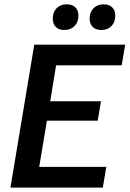

<svg xmlns="http://www.w3.org/2000/svg" viewBox="-20 -853 589 873"><path d="M27.5 0 135.8 -650H549.2L533.3 -555.8H235L208.3 -392.5H439.2L424.2 -304.2H193.3L158.3 -94.2H463.3L447.5 0ZM273.3 -716.7Q246.7 -716.7 233.3 -730.8Q220 -745 220 -768.3Q220 -797.5 237.1 -815.4Q254.2 -833.3 283.3 -833.3Q309.2 -833.3 322.9 -819.2Q336.7 -805 336.7 -782.5Q336.7 -753.3 319.2 -735Q301.7 -716.7 273.3 -716.7ZM440.8 -716.7Q415 -716.7 401.3 -730.8Q387.5 -745 387.5 -768.3Q387.5 -797.5 405 -815.4Q422.5 -833.3 451.7 -833.3Q476.7 -833.3 490.4 -819.2Q504.2 -805 504.2 -782.5Q504.2 -753.3 487.1 -735Q470 -716.7 440.8 -716.7Z"/></svg>

Font: Familjen Grotesk GF Medium
Style: Italic
Weight: 500
Designer: Anders Wikstroem, Jonas Baeckman, Matilda Gysing, Kristian Moeller
Foundry: Familjen STHML AB
Version: Version 2.000; Beta; Release 4; Build 6